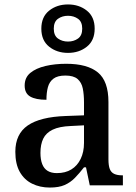

<svg xmlns="http://www.w3.org/2000/svg" viewBox="-20 -834 613 864"><path d="M204 10Q160 10 124.5 -7.5Q89 -25 69 -60.5Q49 -96 49 -151Q49 -231 105 -269.5Q161 -308 276 -312L358 -315V-373Q358 -409 352.5 -436Q347 -463 329 -478.5Q311 -494 274 -494Q239 -494 220.5 -480Q202 -466 195.5 -441.5Q189 -417 189 -385Q141 -385 116 -399.5Q91 -414 91 -449Q91 -485 116.5 -506Q142 -527 184.5 -537Q227 -547 278 -547Q373 -547 420.5 -508Q468 -469 468 -375V-117Q468 -89 474 -73.5Q480 -58 494 -51.5Q508 -45 530 -45H533V0H384L367 -81H358Q337 -54 317 -33.5Q297 -13 271 -1.5Q245 10 204 10ZM236 -55Q274 -55 301 -71.5Q328 -88 343 -119Q358 -150 358 -191V-270L299 -267Q247 -265 217 -250.5Q187 -236 174.5 -210Q162 -184 162 -146Q162 -116 170 -95.5Q178 -75 194.5 -65Q211 -55 236 -55ZM286 -596Q236 -596 201 -624Q166 -652 166 -705Q166 -758 201 -786Q236 -814 286 -814Q336 -814 371 -786Q406 -758 406 -705Q406 -652 371 -624Q336 -596 286 -596ZM286 -647Q312 -647 331 -660.5Q350 -674 350 -705Q350 -736 331 -749.5Q312 -763 286 -763Q260 -763 241 -749.5Q222 -736 222 -705Q222 -674 241 -660.5Q260 -647 286 -647Z"/></svg>

Font: Noto Serif Thai Medium
Style: Regular
Weight: 500
Version: Version 2.001